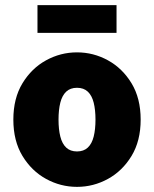

<svg xmlns="http://www.w3.org/2000/svg" viewBox="-20 -716 600 748"><path d="M280 12Q216 12 159.5 -19Q103 -50 67.5 -108.5Q32 -167 32 -250Q32 -333 67.5 -391.5Q103 -450 159.5 -481Q216 -512 280 -512Q344 -512 400.5 -481Q457 -450 492.5 -391.5Q528 -333 528 -250Q528 -167 492.5 -108.5Q457 -50 400.5 -19Q344 12 280 12ZM280 -126Q306 -126 322 -141Q338 -156 345 -184Q352 -212 352 -250Q352 -288 345 -316Q338 -344 322 -359Q306 -374 280 -374Q254 -374 238 -359Q222 -344 215 -316Q208 -288 208 -250Q208 -212 215 -184Q222 -156 238 -141Q254 -126 280 -126ZM126 -588V-696H434V-588Z"/></svg>

Font: Assistant ExtraLight ExtraBold
Style: Regular
Weight: 800
Version: Version 3.000